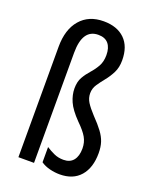

<svg xmlns="http://www.w3.org/2000/svg" viewBox="-144 -845 746 936"><g transform="rotate(20 228.5 -377.5)"><path d="M379 -616Q379 -579 365 -551.5Q351 -524 333 -502Q315 -480 301 -459Q287 -438 287 -413Q287 -388 300.5 -366.5Q314 -345 341 -316Q373 -283 391.5 -258Q410 -233 418 -208.5Q426 -184 426 -152Q426 -76 388.5 -33Q351 10 282 10Q257 10 230.5 3.5Q204 -3 184 -17V-96Q204 -83 226 -73Q248 -63 275 -63Q309 -63 326.5 -85Q344 -107 344 -146Q344 -178 329.5 -203.5Q315 -229 280 -263Q237 -307 222 -341.5Q207 -376 207 -409Q207 -444 220.5 -467.5Q234 -491 252.5 -511.5Q271 -532 284.5 -556Q298 -580 298 -614Q298 -652 280.5 -673Q263 -694 228 -694Q146 -694 146 -571V0H65V-573Q65 -663 109 -714Q153 -765 230 -765Q300 -765 339.5 -726.5Q379 -688 379 -616Z"/></g></svg>

Font: Noto Sans Oriya ExtCond
Style: Regular
Weight: 400
Width: 2
Designer: Amélie Bonet and Sol Matas
Foundry: Google LLC
Version: Version 2.006; ttfautohint (v1.8.4.7-5d5b)